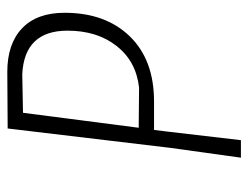

<svg xmlns="http://www.w3.org/2000/svg" viewBox="-97 -583 680 526"><g transform="rotate(-90 243.0 -320.0)"><path d="M309 -640Q386 -640 428.5 -599.5Q471 -559 471 -483Q471 -371 406.5 -304.5Q342 -238 228 -238H150L145 -197L122 0H74L101 -194L154 -639ZM303 -599 197 -597 156 -280 266 -279Q338 -287 380 -340.5Q422 -394 422 -475Q422 -593 303 -599Z"/></g></svg>

Font: Alegreya Sans Light
Style: Italic
Weight: 300
Italic angle: -7°
Designer: Juan Pablo del Peral
Foundry: Huerta Tipografica
Version: Version 2.007